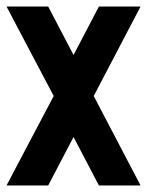

<svg xmlns="http://www.w3.org/2000/svg" viewBox="-20 -570 452 590"><path d="M412 -550 268 -275 412 0H284L206 -149L128 0H0L145 -275L0 -550H128L206 -401L284 -550Z"/></svg>

Font: Mohave Bold
Style: Regular
Weight: 700
Designer: Gumpita Rahayu
Foundry: Tokotype
Version: Version 2.002;PS 002.002;hotconv 1.0.88;makeotf.lib2.5.64775